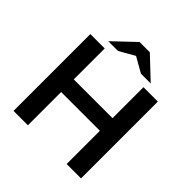

<svg xmlns="http://www.w3.org/2000/svg" viewBox="-228 -1062 1237 1237"><g transform="rotate(45 390.5 -444.0)"><path d="M83 0V-700H214V-418H567V-700H698V0H567V-303H214V0ZM197 -749 343 -888H437L410 -820L286 -749ZM494 -750 371 -820 343 -888H437L583 -750Z"/></g></svg>

Font: REM Medium
Style: Regular
Weight: 500
Designer: Octavio Pardo
Foundry: Ashler Design
Version: Version 1.005;gftools[0.9.28]